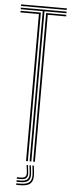

<svg xmlns="http://www.w3.org/2000/svg" viewBox="-62 -831 371 987"><g transform="rotate(5 124.0 -337.0)"><path d="M119.5 0V-775H6V-783.2H241.8V-775H128.5V0ZM101.2 0V-758.5H6V-766.8H110.5V0ZM137.8 0V-766.8H241.8V-758.5H146.8V0ZM6 -791.8V-800H241.8V-791.8ZM135.8 20H143.2L147.2 56Q151.5 93.8 136.4 110.1Q121.2 126.5 82.5 126.5H61.5V118.5H82.5Q117 118.5 130.4 104Q143.8 89.5 139.8 56ZM106 20H113L117 54.2Q119.8 76 111.8 85.4Q103.8 94.8 82.5 94.8H61.5V87H82.5Q99.2 87 105.6 79.4Q112 71.8 110 54.2ZM120.8 20H128L132 55.2Q135.8 84.8 124.1 97.6Q112.5 110.5 82.5 110.5H61.5V102.5H82.5Q108 102.5 117.9 91.5Q127.8 80.5 124.8 55.2Z"/></g></svg>

Font: Big Shoulders Inline Display Thin Light
Style: Regular
Weight: 300
Version: Version 2.002